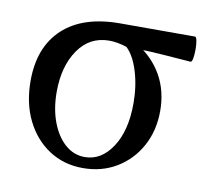

<svg xmlns="http://www.w3.org/2000/svg" viewBox="-57 -477 594 549"><g transform="rotate(10 240.5 -202.0)"><path d="M216 11Q161 11 118 -17Q75 -45 50.5 -94.5Q26 -144 26 -209Q26 -307 84 -361Q142 -415 250 -415H467Q471 -415 473 -404Q475 -393 475 -378.5Q475 -364 473 -353Q471 -342 467 -342Q427 -345 386.5 -348Q346 -351 305 -352L309 -364Q355 -336 380.5 -291Q406 -246 406 -188Q406 -131 381.5 -86Q357 -41 314 -15Q271 11 216 11ZM216 -21Q264 -21 295.5 -69Q327 -117 327 -196Q327 -246 314 -288.5Q301 -331 279 -352Q251 -361 228 -361Q171 -361 138 -313Q105 -265 105 -191Q105 -142 119.5 -103.5Q134 -65 159 -43Q184 -21 216 -21Z"/></g></svg>

Font: Junicode VF
Style: Regular
Weight: 400
Designer: Peter S. Baker
Version: Version 2.213